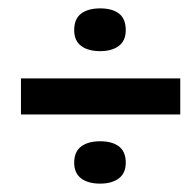

<svg xmlns="http://www.w3.org/2000/svg" viewBox="-20 -530 450 458"><path d="M219 -92Q190 -92 173.5 -104.5Q157 -117 157 -142Q157 -168 173.5 -180.5Q190 -193 219 -193Q248 -193 264 -180.5Q280 -168 280 -142Q280 -117 263.5 -104.5Q247 -92 219 -92ZM219 -408Q190 -408 173.5 -420.5Q157 -433 157 -458Q157 -485 173.5 -497.5Q190 -510 219 -510Q248 -510 264 -497.5Q280 -485 280 -458Q280 -433 263.5 -420.5Q247 -408 219 -408ZM30 -257V-343H410V-257Z"/></svg>

Font: Red Rose SemiBold
Style: Regular
Weight: 600
Designer: Jaikishan Patel
Version: Version 2.000